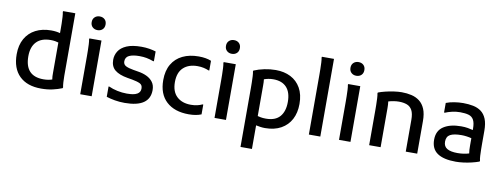

<svg xmlns="http://www.w3.org/2000/svg" viewBox="-75 -1195 4848 1850"><g transform="rotate(10 2349.5 -269.5)"><path d="M338 12Q201 12 125.5 -62Q50 -136 50 -274Q50 -363 86 -426.5Q122 -490 187 -523.5Q252 -557 339 -557Q365 -557 387 -554Q409 -551 426 -546V-585Q426 -606 425.5 -639Q425 -672 423 -703.5Q421 -735 417 -752L419 -760H538V-199Q538 -179 538 -147.5Q538 -116 540 -85Q542 -54 546 -36L543 -28Q501 -11 450.5 0.5Q400 12 338 12ZM164 -274Q164 -80 345 -80Q371 -80 391.5 -83.5Q412 -87 430 -93Q427 -107 426.5 -124Q426 -141 426 -159V-454Q413 -458 394 -461.5Q375 -465 350 -465Q259 -465 211.5 -415.5Q164 -366 164 -274Z M776 -637Q747 -637 727.5 -655Q708 -673 708 -704Q708 -735 727.5 -753Q747 -771 776 -771Q806 -771 825 -753Q844 -735 844 -704Q844 -673 825 -655Q806 -637 776 -637ZM720 0V-374Q720 -394 719.5 -425.5Q719 -457 717.5 -488Q716 -519 712 -537L714 -545H832V0Z M976 -121H984Q1020 -104 1067 -94Q1114 -84 1160 -84Q1175 -84 1197 -85.5Q1219 -87 1241 -93.5Q1263 -100 1277.5 -115.5Q1292 -131 1292 -158Q1292 -191 1265.5 -204Q1239 -217 1189 -226L1142 -234Q1059 -248 1017 -282.5Q975 -317 975 -382Q975 -428 999.5 -467Q1024 -506 1078.5 -529.5Q1133 -553 1223 -553Q1263 -553 1299.5 -547Q1336 -541 1364 -532V-436H1356Q1321 -449 1289 -455Q1257 -461 1219 -461Q1155 -461 1119 -444Q1083 -427 1083 -386Q1083 -355 1109.5 -341.5Q1136 -328 1184 -320L1231 -312Q1278 -305 1316 -287Q1354 -269 1377 -238Q1400 -207 1400 -160Q1400 8 1155 8Q1105 8 1059 0Q1013 -8 976 -20Z M1484 -274Q1484 -366 1521 -429Q1558 -492 1625 -524.5Q1692 -557 1782 -557Q1855 -557 1905 -536V-441H1897Q1877 -450 1849 -456.5Q1821 -463 1787 -463Q1700 -463 1649 -415.5Q1598 -368 1598 -274Q1598 -181 1649 -133Q1700 -85 1787 -85Q1821 -85 1849 -91.5Q1877 -98 1897 -108H1905V-12Q1855 9 1782 9Q1643 9 1563.5 -64Q1484 -137 1484 -274Z M2090 -637Q2061 -637 2041.5 -655Q2022 -673 2022 -704Q2022 -735 2041.5 -753Q2061 -771 2090 -771Q2120 -771 2139 -753Q2158 -735 2158 -704Q2158 -673 2139 -655Q2120 -637 2090 -637ZM2034 0V-374Q2034 -394 2033.5 -425.5Q2033 -457 2031.5 -488Q2030 -519 2026 -537L2028 -545H2146V0Z M2329 232V-347Q2329 -365 2328.5 -396Q2328 -427 2326.5 -457.5Q2325 -488 2321 -506L2323 -514Q2370 -534 2425.5 -545.5Q2481 -557 2536 -557Q2619 -557 2682 -525Q2745 -493 2781 -430Q2817 -367 2817 -274Q2817 -188 2783.5 -124Q2750 -60 2685.5 -24Q2621 12 2529 12Q2506 12 2482.5 8.5Q2459 5 2441 1V232ZM2441 -386V-90Q2452 -87 2472 -83Q2492 -79 2523 -79Q2614 -79 2658.5 -130Q2703 -181 2703 -274Q2703 -368 2658 -416.5Q2613 -465 2528 -465Q2503 -465 2479.5 -460.5Q2456 -456 2438 -449Q2440 -436 2440.5 -420Q2441 -404 2441 -386Z M2957 0V-589Q2957 -609 2956.5 -640.5Q2956 -672 2954.5 -703Q2953 -734 2949 -752L2951 -760H3069V0Z M3308 -637Q3279 -637 3259.5 -655Q3240 -673 3240 -704Q3240 -735 3259.5 -753Q3279 -771 3308 -771Q3338 -771 3357 -753Q3376 -735 3376 -704Q3376 -673 3357 -655Q3338 -637 3308 -637ZM3252 0V-374Q3252 -394 3251.5 -425.5Q3251 -457 3249.5 -488Q3248 -519 3244 -537L3246 -545H3364V0Z M3547 0V-343Q3547 -363 3546.5 -394.5Q3546 -426 3544.5 -457Q3543 -488 3539 -506L3541 -514Q3569 -525 3609.5 -535Q3650 -545 3692.5 -551Q3735 -557 3769 -557Q3819 -557 3864 -546.5Q3909 -536 3943.5 -509.5Q3978 -483 3997.5 -436.5Q4017 -390 4017 -318V0H3905V-311Q3905 -372 3887 -405Q3869 -438 3836 -450.5Q3803 -463 3757 -463Q3732 -463 3705 -458.5Q3678 -454 3655 -447Q3659 -419 3659 -383V0Z M4396 12Q4276 12 4215 -30Q4154 -72 4154 -161Q4154 -249 4218 -291Q4282 -333 4389 -333Q4426 -333 4454.5 -328Q4483 -323 4505 -317V-329Q4505 -387 4488.5 -416.5Q4472 -446 4439 -455.5Q4406 -465 4356 -465Q4316 -465 4276 -455.5Q4236 -446 4212 -435H4203V-529Q4239 -543 4283.5 -550Q4328 -557 4370 -557Q4422 -557 4467 -548Q4512 -539 4545.5 -514.5Q4579 -490 4597.5 -445Q4616 -400 4616 -329V-200Q4616 -180 4616.5 -148Q4617 -116 4618.5 -85.5Q4620 -55 4625 -37L4622 -29Q4589 -17 4549 -7.5Q4509 2 4469 7Q4429 12 4396 12ZM4261 -161Q4261 -114 4296 -93.5Q4331 -73 4397 -73Q4459 -73 4510 -89Q4507 -105 4506 -123.5Q4505 -142 4505 -167V-237Q4483 -243 4457 -246.5Q4431 -250 4408 -250Q4333 -250 4297 -230.5Q4261 -211 4261 -161Z"/></g></svg>

Font: Kufam Medium
Style: Regular
Weight: 500
Designer: Wael Morcos, Artur Schmal
Foundry: Original Type
Version: Version 1.300; ttfautohint (v1.8.3)